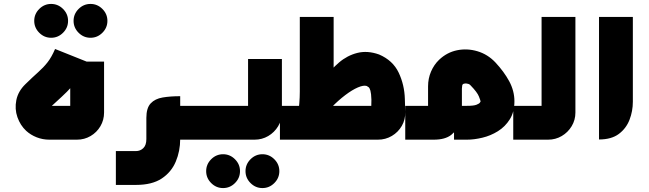

<svg xmlns="http://www.w3.org/2000/svg" viewBox="-20 -710 3297 976"><path d="M240 -518Q205 -518 179.5 -543.5Q154 -569 154 -604Q154 -639 179.5 -664.5Q205 -690 240 -690Q275 -690 300.5 -664.5Q326 -639 326 -604Q326 -569 300.5 -543.5Q275 -518 240 -518ZM440 -518Q405 -518 379.5 -543.5Q354 -569 354 -604Q354 -639 379.5 -664.5Q405 -690 440 -690Q475 -690 500.5 -664.5Q526 -639 526 -604Q526 -569 500.5 -543.5Q475 -518 440 -518Z M231 0Q197 0 166.5 -12Q136 -24 113 -45Q83 -73 68.5 -114.5Q54 -156 63 -201Q72 -246 109 -282Q147 -319 174 -343Q201 -367 221.5 -393Q242 -419 260 -461L420 -397Q403 -355 384.5 -324.5Q366 -294 344 -269Q322 -244 292.5 -217Q263 -190 224 -154Q221 -155 220 -157.5Q219 -160 218 -164Q218 -172 224 -172H357Q352 -167 347 -162Q342 -157 337 -152V-397H509V-138Q509 -100 490.5 -68.5Q472 -37 440.5 -18.5Q409 0 371 0Z M840 0V-172H1005V0ZM569 230V58H671Q693 58 708.5 43Q724 28 724 -3V-111Q724 -161 746 -184.5Q768 -208 807 -214.5Q846 -221 896 -221V-3Q896 58 873.5 111.5Q851 165 802 197.5Q753 230 671 230Z M1114 246Q1079 246 1053.5 220.5Q1028 195 1028 160Q1028 125 1053.5 99.5Q1079 74 1114 74Q1149 74 1174.5 99.5Q1200 125 1200 160Q1200 195 1174.5 220.5Q1149 246 1114 246ZM1314 246Q1279 246 1253.5 220.5Q1228 195 1228 160Q1228 125 1253.5 99.5Q1279 74 1314 74Q1349 74 1374.5 99.5Q1400 125 1400 160Q1400 195 1374.5 220.5Q1349 246 1314 246Z M985 0V-172H1261Q1256 -167 1251 -162Q1246 -157 1241 -152V-410H1413V-138Q1413 -100 1394 -68.5Q1375 -37 1343.5 -18.5Q1312 0 1274 0Z M1403 0V-172H1887Q1882 -166 1877 -161.5Q1872 -157 1867 -152L1868 -203Q1867 -235 1863 -249Q1859 -263 1853.5 -267Q1848 -271 1844 -273Q1828 -278 1799 -265.5Q1770 -253 1735 -226.5Q1700 -200 1665 -164Q1630 -128 1602 -86L1545 -136Q1554 -170 1575 -216.5Q1596 -263 1628.5 -309.5Q1661 -356 1703 -392Q1745 -428 1796.5 -441Q1848 -454 1907 -433Q1977 -403 2006.5 -341Q2036 -279 2038 -207L2040 -141Q2041 -102 2022.5 -70Q2004 -38 1972 -19Q1940 0 1901 0ZM1494 -122Q1504 -186 1504 -244.5Q1504 -303 1504 -367V-624H1676V-409Q1676 -334 1675.5 -265.5Q1675 -197 1666 -122Z M2589 0V-172H2615V0ZM2040 0V-172H2176Q2171 -167 2166 -162Q2161 -157 2156 -152V-271Q2156 -311 2171 -346Q2186 -381 2212 -406Q2252 -444 2303.5 -454.5Q2355 -465 2407 -449.5Q2459 -434 2498 -393Q2542 -346 2568.5 -297Q2595 -248 2595 -195Q2595 -141 2571.5 -103.5Q2548 -66 2511 -43Q2474 -20 2432 -10Q2390 0 2354 0H2288V-172H2354Q2388 -172 2402 -177.5Q2416 -183 2419.5 -188.5Q2423 -194 2423 -194Q2423 -198 2414.5 -219.5Q2406 -241 2373 -275Q2368 -281 2362.5 -283Q2357 -285 2351.5 -285.5Q2346 -286 2341 -285Q2331 -284 2329.5 -275Q2328 -266 2328 -259V-168Q2328 -125 2316.5 -87Q2305 -49 2274 -24.5Q2243 0 2185 0Z M2595 0V-172H2753Q2748 -167 2743 -162Q2738 -157 2733 -152V-624H2905V-138Q2905 -100 2886 -68.5Q2867 -37 2835.5 -18.5Q2804 0 2766 0Z M3025 -1V-624H3197V-193Q3197 -145 3180 -101Q3163 -57 3125.5 -29Q3088 -1 3025 -1Z"/></svg>

Font: Mada Black
Style: Regular
Weight: 900
Designer: Khaled Hosny
Version: Version 1.5